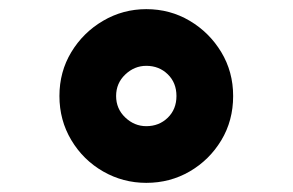

<svg xmlns="http://www.w3.org/2000/svg" viewBox="-20 -746 640 420"><path d="M300 -346Q249 -346 205.5 -371Q162 -396 136 -439.5Q110 -483 110 -536Q110 -589 136 -632Q162 -675 205.5 -700.5Q249 -726 300 -726Q352 -726 395 -700.5Q438 -675 464 -632Q490 -589 490 -536Q490 -482 464 -439Q438 -396 395 -371Q352 -346 300 -346ZM300 -470Q328 -470 347 -488.5Q366 -507 366 -536Q366 -565 347 -583.5Q328 -602 300 -602Q274 -602 254 -583Q234 -564 234 -536Q234 -508 254 -489Q274 -470 300 -470Z"/></svg>

Font: Geist Mono UltraBlack
Style: Regular
Weight: 900
Monospace: yes
Designer: Basement.studio, Andrés Briganti, Mateo Zaragoza
Foundry: Basement.studio, Vercel, Andrés Briganti, Guido Ferreyra, Mateo Zaragoza
Version: Version 1.400; ttfautohint (v1.8.4.7-5d5b)